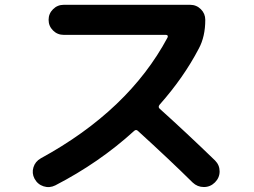

<svg xmlns="http://www.w3.org/2000/svg" viewBox="-20 -753 1040 785"><path d="M206.1 4.9Q182.6 16.6 158.2 8.8Q133.8 1 121.1 -22.5Q109.4 -44.9 116.7 -68.8Q124 -92.8 146.5 -105.5Q505.9 -301.8 665 -599.6Q668.9 -609.4 659.2 -610.4H241.2Q214.8 -610.4 196.8 -628.4Q178.7 -646.5 178.7 -671.9Q178.7 -697.3 196.8 -715.3Q214.8 -733.4 241.2 -733.4H756.8Q783.2 -733.4 801.3 -715.3Q819.3 -697.3 819.3 -671.9Q819.3 -603.5 793 -554.7Q731.4 -436.5 632.8 -325.2Q625 -315.4 632.8 -308.6Q739.3 -212.9 859.4 -96.7Q877.9 -78.1 877.9 -52.2Q877.9 -26.4 858.9 -7.3Q839.8 11.7 813.5 11.7Q787.1 11.7 767.6 -6.8Q673.8 -99.6 543.9 -217.8Q536.1 -225.6 527.3 -216.8Q385.7 -87.9 206.1 4.9Z"/></svg>

Font: Rounded-X Mgen+ 1m bold
Style: Bold
Weight: 700
Designer: [Source Han Sans]
Ryoko NISHIZUKA  (kana & ideographs); Paul D. Hunt (Latin, Greek & Cyrillic); Wenlong ZHANG  (bopomofo
Version: Version 1.059.20150602